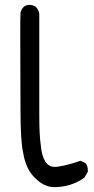

<svg xmlns="http://www.w3.org/2000/svg" viewBox="-20 -755 385 787"><path d="M202 12Q159 12 120 -29Q85 -65 75 -129Q64 -175 64 -308L63 -621Q63 -677 64 -703Q73 -735 100 -735Q134 -735 141 -699V-282Q141 -203 147 -161Q155 -71 204 -71Q237 -71 310 -96L330 -87Q340 -75 340 -57V-51L326 -27Q272 12 202 12Z"/></svg>

Font: Xiaolai SC
Style: Regular
Weight: 400
Designer: Nozomi Seto 瀬戸のぞみ
Version: Version 3.11;December 4, 2020;FontCreator 13.0.0.2613 64-bit